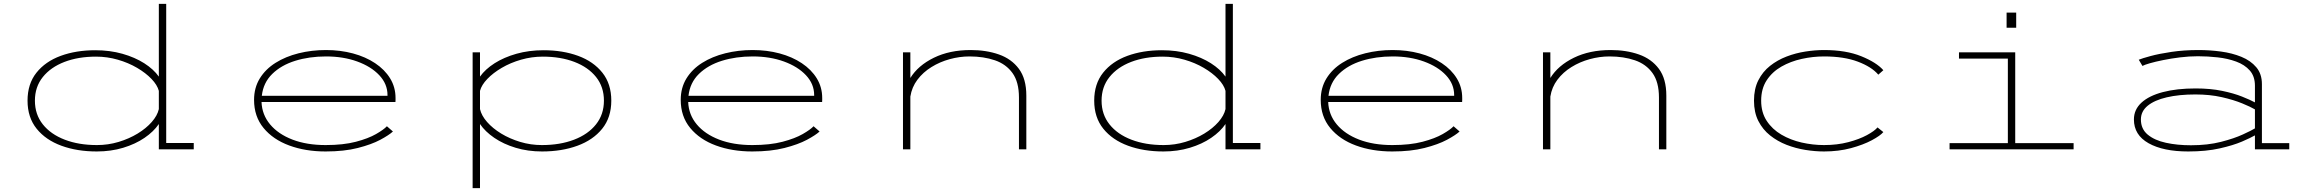

<svg xmlns="http://www.w3.org/2000/svg" viewBox="-20 -770 11940 990"><path d="M479 11Q377.5 11 296.8 -18.5Q216 -48 169 -106.2Q122 -164.5 122 -251Q122 -337.5 168 -395.2Q214 -453 293 -482Q372 -511 471 -511Q546.5 -511 611 -492.8Q675.5 -474.5 723.8 -443.8Q772 -413 799 -375V-750H837V-32.5H979V0H799V-130.5Q772.5 -91.5 725.2 -59.2Q678 -27 615 -8Q552 11 479 11ZM160 -251Q160 -180 200.8 -128.8Q241.5 -77.5 313.8 -49.8Q386 -22 480 -22Q537.5 -22 591.5 -38.2Q645.5 -54.5 689.5 -81.2Q733.5 -108 762.5 -141Q791.5 -174 799 -207.5V-301.5Q791 -332 761.2 -363Q731.5 -394 686.8 -420.2Q642 -446.5 587.5 -462.2Q533 -478 475 -478Q383.5 -478 312.5 -450.8Q241.5 -423.5 200.8 -372.8Q160 -322 160 -251Z M1659 11Q1555 11 1471.5 -19.8Q1388 -50.5 1339 -110Q1290 -169.5 1290 -255Q1290 -317.5 1319.5 -365.5Q1349 -413.5 1400.8 -446Q1452.5 -478.5 1519.5 -495.2Q1586.5 -512 1661 -512Q1735 -512 1800 -494.5Q1865 -477 1914.2 -444.2Q1963.5 -411.5 1991.5 -366Q2019.5 -320.5 2019.5 -264.5Q2019.5 -261 2019.5 -254.5Q2019.5 -248 2019 -244H1328.5Q1331 -178.5 1372.8 -128.5Q1414.5 -78.5 1488 -50.2Q1561.5 -22 1659 -22Q1750.5 -22 1815 -39Q1879.5 -56 1919 -78.8Q1958.5 -101.5 1975 -119L2006 -92Q1986 -73.5 1940.8 -49.2Q1895.5 -25 1825 -7Q1754.5 11 1659 11ZM1661 -479Q1574.5 -479 1502.2 -456.5Q1430 -434 1383.8 -388.8Q1337.5 -343.5 1330 -276H1978V-280Q1978 -337 1935.8 -382Q1893.5 -427 1821.8 -453Q1750 -479 1661 -479Z M2417 200V-500H2455V-375Q2482 -413 2530.2 -443.8Q2578.5 -474.5 2643 -492.8Q2707.5 -511 2783 -511Q2882 -511 2961 -482Q3040 -453 3086 -395.2Q3132 -337.5 3132 -251Q3132 -164.5 3085 -106.2Q3038 -48 2957.2 -18.5Q2876.5 11 2775 11Q2702 11 2639 -8Q2576 -27 2528.8 -59.2Q2481.5 -91.5 2455 -130.5V200ZM2779 -478Q2721 -478 2666.5 -462.2Q2612 -446.5 2567.2 -420.2Q2522.5 -394 2492.8 -363Q2463 -332 2455 -301.5V-207.5Q2462.5 -174 2491.5 -141Q2520.5 -108 2564.5 -81.2Q2608.5 -54.5 2662.5 -38.2Q2716.5 -22 2774 -22Q2868 -22 2940.2 -49.8Q3012.5 -77.5 3053.2 -128.8Q3094 -180 3094 -251Q3094 -322 3053.5 -372.8Q3013 -423.5 2941.8 -450.8Q2870.5 -478 2779 -478Z M3859 11Q3755 11 3671.5 -19.8Q3588 -50.5 3539 -110Q3490 -169.5 3490 -255Q3490 -317.5 3519.5 -365.5Q3549 -413.5 3600.8 -446Q3652.5 -478.5 3719.5 -495.2Q3786.5 -512 3861 -512Q3935 -512 4000 -494.5Q4065 -477 4114.2 -444.2Q4163.5 -411.5 4191.5 -366Q4219.5 -320.5 4219.5 -264.5Q4219.5 -261 4219.5 -254.5Q4219.5 -248 4219 -244H3528.5Q3531 -178.5 3572.8 -128.5Q3614.5 -78.5 3688 -50.2Q3761.5 -22 3859 -22Q3950.5 -22 4015 -39Q4079.5 -56 4119 -78.8Q4158.5 -101.5 4175 -119L4206 -92Q4186 -73.5 4140.8 -49.2Q4095.5 -25 4025 -7Q3954.5 11 3859 11ZM3861 -479Q3774.5 -479 3702.2 -456.5Q3630 -434 3583.8 -388.8Q3537.5 -343.5 3530 -276H4178V-280Q4178 -337 4135.8 -382Q4093.5 -427 4021.8 -453Q3950 -479 3861 -479Z M4636 0V-500H4674V-368Q4714 -432.5 4795.2 -472.2Q4876.5 -512 4985 -512Q5065.5 -512 5130.5 -489.2Q5195.5 -466.5 5233.8 -415Q5272 -363.5 5272 -277V0H5234V-267Q5234 -347 5200.8 -393.2Q5167.5 -439.5 5109.8 -459.2Q5052 -479 4979 -479Q4928 -479 4877 -465Q4826 -451 4782.8 -424.2Q4739.5 -397.5 4710.5 -359Q4681.5 -320.5 4674 -272V0Z M5979 11Q5877.5 11 5796.8 -18.5Q5716 -48 5669 -106.2Q5622 -164.5 5622 -251Q5622 -337.5 5668 -395.2Q5714 -453 5793 -482Q5872 -511 5971 -511Q6046.5 -511 6111 -492.8Q6175.5 -474.5 6223.8 -443.8Q6272 -413 6299 -375V-750H6337V-32.5H6479V0H6299V-130.5Q6272.5 -91.5 6225.2 -59.2Q6178 -27 6115 -8Q6052 11 5979 11ZM5660 -251Q5660 -180 5700.8 -128.8Q5741.5 -77.5 5813.8 -49.8Q5886 -22 5980 -22Q6037.5 -22 6091.5 -38.2Q6145.5 -54.5 6189.5 -81.2Q6233.5 -108 6262.5 -141Q6291.5 -174 6299 -207.5V-301.5Q6291 -332 6261.2 -363Q6231.5 -394 6186.8 -420.2Q6142 -446.5 6087.5 -462.2Q6033 -478 5975 -478Q5883.5 -478 5812.5 -450.8Q5741.5 -423.5 5700.8 -372.8Q5660 -322 5660 -251Z M7159 11Q7055 11 6971.5 -19.8Q6888 -50.5 6839 -110Q6790 -169.5 6790 -255Q6790 -317.5 6819.5 -365.5Q6849 -413.5 6900.8 -446Q6952.5 -478.5 7019.5 -495.2Q7086.5 -512 7161 -512Q7235 -512 7300 -494.5Q7365 -477 7414.2 -444.2Q7463.5 -411.5 7491.5 -366Q7519.5 -320.5 7519.5 -264.5Q7519.5 -261 7519.5 -254.5Q7519.5 -248 7519 -244H6828.5Q6831 -178.5 6872.8 -128.5Q6914.5 -78.5 6988 -50.2Q7061.5 -22 7159 -22Q7250.5 -22 7315 -39Q7379.5 -56 7419 -78.8Q7458.5 -101.5 7475 -119L7506 -92Q7486 -73.5 7440.8 -49.2Q7395.5 -25 7325 -7Q7254.5 11 7159 11ZM7161 -479Q7074.5 -479 7002.2 -456.5Q6930 -434 6883.8 -388.8Q6837.5 -343.5 6830 -276H7478V-280Q7478 -337 7435.8 -382Q7393.5 -427 7321.8 -453Q7250 -479 7161 -479Z M7936 0V-500H7974V-368Q8014 -432.5 8095.2 -472.2Q8176.5 -512 8285 -512Q8365.5 -512 8430.5 -489.2Q8495.5 -466.5 8533.8 -415Q8572 -363.5 8572 -277V0H8534V-267Q8534 -347 8500.8 -393.2Q8467.5 -439.5 8409.8 -459.2Q8352 -479 8279 -479Q8228 -479 8177 -465Q8126 -451 8082.8 -424.2Q8039.5 -397.5 8010.5 -359Q7981.5 -320.5 7974 -272V0Z M9385 11Q9339 11 9289 3Q9239 -5 9192 -23.2Q9145 -41.5 9107 -71.8Q9069 -102 9046.5 -146.2Q9024 -190.5 9024 -251Q9024 -312 9046.5 -356.2Q9069 -400.5 9107 -430.5Q9145 -460.5 9192 -478.5Q9239 -496.5 9289 -504.2Q9339 -512 9385 -512Q9498.5 -512 9577.2 -480Q9656 -448 9691 -408L9665 -385Q9630.5 -425.5 9559.2 -452.2Q9488 -479 9385 -479Q9327.5 -479 9270 -466.2Q9212.5 -453.5 9165.2 -426.5Q9118 -399.5 9089.5 -356Q9061 -312.5 9061 -251Q9061 -190.5 9089.5 -147Q9118 -103.5 9165.2 -75.8Q9212.5 -48 9270 -35Q9327.5 -22 9385 -22Q9453.5 -22 9510.2 -37Q9567 -52 9606.2 -73.2Q9645.5 -94.5 9661 -113L9691 -89Q9675.5 -70.5 9631.8 -47Q9588 -23.5 9524.2 -6.2Q9460.5 11 9385 11Z M10326.5 -705H10376V-627H10326.5ZM10032.5 0V-32H10333V-468H10081V-500H10371V-32H10672V0Z M11263 11Q11134 11 11058.5 -31.5Q10983 -74 10983 -154Q10983 -205 11022 -240.8Q11061 -276.5 11132.5 -295.2Q11204 -314 11301 -314Q11377.5 -314 11437.8 -301.5Q11498 -289 11540.5 -272Q11583 -255 11607 -242V-328Q11607 -376.5 11580.5 -406.5Q11554 -436.5 11510.2 -452.5Q11466.5 -468.5 11415 -474.2Q11363.5 -480 11313 -480Q11267.5 -480 11221 -474.2Q11174.5 -468.5 11134 -460.2Q11093.5 -452 11065 -443.8Q11036.5 -435.5 11027 -430L11008 -462Q11024.5 -469 11068.8 -481Q11113 -493 11177 -502.5Q11241 -512 11317 -512Q11374.5 -512 11432 -504.2Q11489.5 -496.5 11537.2 -477Q11585 -457.5 11614 -423.2Q11643 -389 11643 -336V-32H11784V0H11607V-72Q11586.5 -60 11540.8 -40.2Q11495 -20.5 11425.2 -4.8Q11355.5 11 11263 11ZM11277 -21Q11363.5 -21 11431.8 -38.5Q11500 -56 11545 -76.8Q11590 -97.5 11607 -108V-206Q11585 -219 11541.2 -237Q11497.5 -255 11436.2 -269Q11375 -283 11300 -283Q11215.5 -283 11152.2 -268.2Q11089 -253.5 11054 -224.8Q11019 -196 11019 -154Q11019 -105 11054.2 -75.8Q11089.5 -46.5 11148 -33.8Q11206.5 -21 11277 -21Z"/></svg>

Font: Trispace Expanded Thin
Style: Regular
Weight: 100
Width: 7
Designer: Tyler Finck
Foundry: Etcetera Type Company
Version: Version 1.210; ttfautohint (v1.8.3)